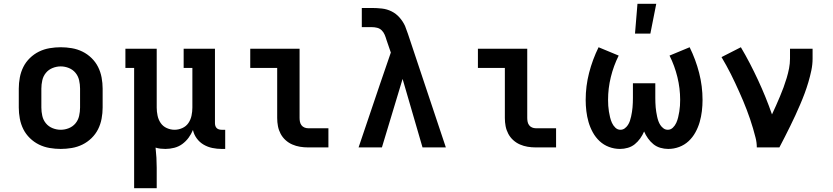

<svg xmlns="http://www.w3.org/2000/svg" viewBox="-20 -777 4390 1012"><path d="M300 8Q271 8 241.5 3Q212 -2 185.5 -15Q159 -28 137.5 -49Q116 -70 103 -96Q90 -122 84.5 -151.5Q79 -181 79 -210V-310Q79 -339 84.5 -368.5Q90 -398 103 -424Q116 -450 137.5 -471Q159 -492 185.5 -505Q212 -518 241.5 -523Q271 -528 300 -528Q329 -528 358.5 -523Q388 -518 414.5 -505Q441 -492 462.5 -471Q484 -450 497 -424Q510 -398 515.5 -368.5Q521 -339 521 -310V-210Q521 -181 515.5 -151.5Q510 -122 497 -96Q484 -70 462.5 -49Q441 -28 414.5 -15Q388 -2 358.5 3Q329 8 300 8ZM300 -93Q322 -93 343 -101.5Q364 -110 378 -127Q392 -144 397 -166Q402 -188 402 -210V-310Q402 -332 397 -354Q392 -376 378 -393Q364 -410 343 -418.5Q322 -427 300 -427Q278 -427 257 -418.5Q236 -410 222 -393Q208 -376 203 -354Q198 -332 198 -310V-210Q198 -188 203 -166Q208 -144 222 -127Q236 -110 257 -101.5Q278 -93 300 -93Z M687 215V-419H641V-520H806V-210Q806 -189 810.5 -167.5Q815 -146 827 -128.5Q839 -111 859 -102Q879 -93 900 -93Q921 -93 941 -102Q961 -111 973 -128.5Q985 -146 989.5 -167.5Q994 -189 994 -210V-419H948V-520H1113V-128Q1113 -121 1115 -114Q1117 -107 1122 -102Q1127 -97 1134 -95Q1141 -93 1148 -93H1167V8H1148Q1124 8 1099.5 3Q1075 -2 1053.5 -14.5Q1032 -27 1017 -47.5Q1002 -68 997 -92Q988 -70 974 -51Q960 -32 941 -18Q922 -4 898.5 2Q875 8 852 8Q839 8 825.5 6.5Q812 5 800 1Q803 28 804.5 54.5Q806 81 806 107V215Z M1604 0Q1582 0 1561 -3.5Q1540 -7 1520.5 -15.5Q1501 -24 1485 -38.5Q1469 -53 1459 -72Q1449 -91 1445 -112Q1441 -133 1441 -155V-419H1299V-520H1559V-155Q1559 -145 1561 -135Q1563 -125 1569 -117Q1575 -109 1584.5 -105Q1594 -101 1604 -101H1711V0Z M1870 0 1984 -337 2040 -500 2017 -567Q2013 -581 2007.5 -594Q2002 -607 1992 -617Q1982 -627 1968 -630.5Q1954 -634 1939 -634H1887V-735H1939Q1966 -735 1993 -732Q2020 -729 2044 -717Q2068 -705 2086 -684.5Q2104 -664 2115 -640Q2119 -630 2122.5 -619.5Q2126 -609 2130 -599L2330 0H2207L2102 -361L1993 0Z M2804 0Q2782 0 2761 -3.5Q2740 -7 2720.5 -15.5Q2701 -24 2685 -38.5Q2669 -53 2659 -72Q2649 -91 2645 -112Q2641 -133 2641 -155V-419H2499V-520H2759V-155Q2759 -145 2761 -135Q2763 -125 2769 -117Q2775 -109 2784.5 -105Q2794 -101 2804 -101H2911V0Z M3248 8Q3218 8 3190 -2.5Q3162 -13 3140.5 -33Q3119 -53 3104.5 -79.5Q3090 -106 3082 -134Q3074 -162 3070.5 -191.5Q3067 -221 3067 -250Q3067 -323 3085 -393Q3103 -463 3135 -528L3241 -484Q3214 -430 3199.5 -370.5Q3185 -311 3185 -251Q3185 -235 3186 -219.5Q3187 -204 3189.5 -189Q3192 -174 3195.5 -159Q3199 -144 3205.5 -129.5Q3212 -115 3223.5 -104Q3235 -93 3250 -93Q3263 -93 3273 -100.5Q3283 -108 3289.5 -118Q3296 -128 3300 -139.5Q3304 -151 3306.5 -163Q3309 -175 3311 -187Q3313 -199 3314 -211Q3315 -223 3315.5 -235.5Q3316 -248 3316 -260V-338H3434V-260Q3434 -248 3434.5 -235.5Q3435 -223 3436 -211Q3437 -199 3439 -187Q3441 -175 3443.5 -163Q3446 -151 3450 -139.5Q3454 -128 3460.5 -118Q3467 -108 3477 -100.5Q3487 -93 3500 -93Q3515 -93 3526.5 -104Q3538 -115 3544.5 -129.5Q3551 -144 3554.5 -159Q3558 -174 3560.5 -189Q3563 -204 3564 -219.5Q3565 -235 3565 -251Q3565 -311 3550.5 -370.5Q3536 -430 3509 -484L3615 -528Q3647 -463 3665 -393Q3683 -323 3683 -250Q3683 -221 3679.5 -191.5Q3676 -162 3668 -134Q3660 -106 3645.5 -79.5Q3631 -53 3609.5 -33Q3588 -13 3560 -2.5Q3532 8 3502 8Q3481 8 3460.5 2Q3440 -4 3424 -17Q3408 -30 3395.5 -47.5Q3383 -65 3375 -84Q3367 -65 3354.5 -47.5Q3342 -30 3326 -17Q3310 -4 3289.5 2Q3269 8 3248 8ZM3327 -600 3340 -757H3439L3408 -600Z M3969 0Q3969 -26 3962.5 -51Q3956 -76 3949 -100.5Q3942 -125 3933.5 -149.5Q3925 -174 3916 -198Q3907 -222 3897 -245.5Q3887 -269 3876.5 -292.5Q3866 -316 3855 -339.5Q3844 -363 3832.5 -386Q3821 -409 3808.5 -431.5Q3796 -454 3783 -476L3885 -528Q3910 -486 3932.5 -442.5Q3955 -399 3975.5 -355Q3996 -311 4014.5 -265.5Q4033 -220 4049 -174Q4060 -197 4070.5 -221Q4081 -245 4091 -268.5Q4101 -292 4110 -316.5Q4119 -341 4126.5 -366Q4134 -391 4139 -416.5Q4144 -442 4144 -468V-520H4263V-468Q4263 -437 4256.5 -406Q4250 -375 4241 -344.5Q4232 -314 4221 -284.5Q4210 -255 4197.5 -226Q4185 -197 4172 -168.5Q4159 -140 4145 -112Q4131 -84 4117 -56Q4103 -28 4088 0Z"/></svg>

Font: Iosevka Plex Etoile
Style: Bold
Weight: 700
Designer: Belleve Invis
Foundry: Belleve Invis
Version: Version 25.1.1; ttfautohint (v1.8.4)